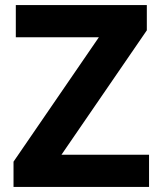

<svg xmlns="http://www.w3.org/2000/svg" viewBox="-20 -734 636 754"><path d="M565.3 0H33.1V-99.1L368.2 -587.6H42.1V-714H556.6V-614.9L221.4 -126.4H565.3Z"/></svg>

Font: Noto Sans Khmer
Style: Regular
Weight: 400
Designer: Danh Hong and the Monotype Design Team
Foundry: Monotype Imaging Inc.
Version: Version 2.003